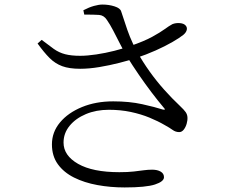

<svg xmlns="http://www.w3.org/2000/svg" viewBox="-20 -787 1040 843"><path d="M527 36Q465 36 407.5 25.5Q350 15 305 -7.5Q260 -30 234 -66Q208 -102 208 -153Q208 -207 243.5 -249.5Q279 -292 340 -317Q401 -342 477 -342Q548 -342 604.5 -329.5Q661 -317 695 -306Q710 -303 700 -313Q673 -345 645 -382Q617 -419 589.5 -459Q562 -499 536 -541Q520 -569 505.5 -597.5Q491 -626 477 -653Q463 -680 449 -700Q436 -720 414.5 -721.5Q393 -723 350 -723L346 -742Q371 -755 392.5 -761Q414 -767 430 -767Q458 -767 483 -759Q508 -751 512 -737Q521 -712 529.5 -684.5Q538 -657 550.5 -625.5Q563 -594 583 -558Q607 -515 637 -473Q667 -431 701 -393Q735 -355 770 -322Q788 -305 795 -295Q802 -285 803 -273Q804 -259 799.5 -243.5Q795 -228 786.5 -217.5Q778 -207 767 -207Q751 -207 738 -216.5Q725 -226 703 -238Q674 -255 636.5 -270.5Q599 -286 554 -295.5Q509 -305 458 -305Q402 -305 357 -286Q312 -267 285.5 -234.5Q259 -202 259 -161Q259 -104 323 -67.5Q387 -31 504 -31Q542 -31 567.5 -34Q593 -37 611.5 -39.5Q630 -42 648 -42Q671 -42 685.5 -33.5Q700 -25 700 -9Q700 10 660.5 23Q621 36 527 36ZM332 -485Q284 -485 253 -496.5Q222 -508 197.5 -532.5Q173 -557 145 -596L163 -612Q194 -588 216.5 -572Q239 -556 266 -549Q293 -542 332 -542Q363 -542 403 -548Q443 -554 482.5 -564Q522 -574 552 -585Q613 -606 648.5 -625.5Q684 -645 703 -659Q722 -673 737 -681Q752 -687 770 -685.5Q788 -684 796 -674Q803 -665 799.5 -654Q796 -643 785 -634Q769 -621 737 -602.5Q705 -584 663.5 -565.5Q622 -547 577 -532Q547 -522 504 -511Q461 -500 416 -492.5Q371 -485 332 -485Z"/></svg>

Font: Noto Serif HK ExtraLight
Style: Regular
Weight: 400
Version: Version 2.002-H1;hotconv 1.1.0;makeotfexe 2.6.0